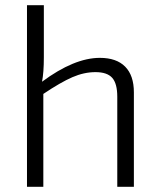

<svg xmlns="http://www.w3.org/2000/svg" viewBox="-20 -720 617 740"><path d="M149 -700V-499Q149 -441 142 -405Q266 -497 365 -497Q429 -497 462.5 -463Q496 -429 496 -364V0H432V-347Q432 -398 412.5 -420Q393 -442 348 -442Q304 -442 259 -422.5Q214 -403 147 -358V0H84V-700Z"/></svg>

Font: Exo 2.0 Light
Style: Regular
Weight: 300
Designer: Natanael Gama
Version: Version 1.001;PS 001.001;hotconv 1.0.70;makeotf.lib2.5.58329